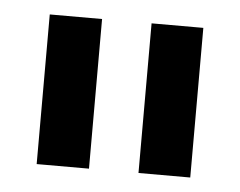

<svg xmlns="http://www.w3.org/2000/svg" viewBox="-33 -800 425 340"><g transform="rotate(5 180.0 -630.0)"><path d="M136 -497H43V-763H136ZM316 -497H224V-763H316Z"/></g></svg>

Font: Open Sauce Sans Medium
Style: Regular
Weight: 500
Designer: Alfredo Marco Pradil
Foundry: Creative Sauce Fz LLC
Version: Version 1.477